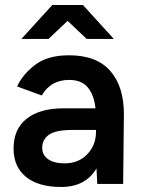

<svg xmlns="http://www.w3.org/2000/svg" viewBox="-20 -732 560 764"><path d="M223 12Q133 12 83.5 -28Q34 -68 34 -141Q34 -219 86.5 -260Q139 -301 233 -301H360Q354 -355 329 -384.5Q304 -414 255 -414Q182 -414 146 -352L48 -388Q71 -437 120.5 -474.5Q170 -512 255 -512Q365 -512 419.5 -449Q474 -386 473 -274L470 0H367L364 -62Q343 -26 308 -7Q273 12 223 12ZM237 -82Q293 -82 327.5 -118.5Q362 -155 362 -207V-215H269Q202 -215 175 -196Q148 -177 148 -144Q148 -115 171.5 -98.5Q195 -82 237 -82ZM65 -577 188 -712H310L433 -577H325L249 -649L173 -577Z"/></svg>

Font: Figtree SemiBold
Style: Regular
Weight: 600
Designer: Erik Kennedy
Foundry: Erik Kennedy
Version: Version 2.001; ttfautohint (v1.8.4.7-5d5b);gftools[0.9.27]